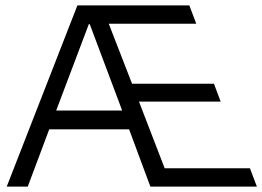

<svg xmlns="http://www.w3.org/2000/svg" viewBox="-20 -695 977 715"><path d="M5 0 268.3 -675H685L710.8 -606.7H385L471.7 -383.3H776.7L801.7 -316.7H497.5L593.3 -68.3H910.8L936.7 0H540L460.8 -213.3H163.3L83.3 0ZM189.2 -283.3H435L314.2 -605H310.8Z"/></svg>

Font: Funnel Sans Light
Style: Regular
Weight: 300
Designer: NORD ID, Kristian Moeller
Foundry: Dicotype
Version: Version 1.000